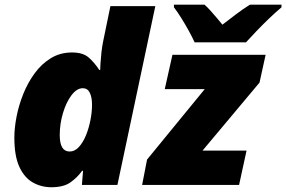

<svg xmlns="http://www.w3.org/2000/svg" viewBox="-20 -786 1216 816"><path d="M198.2 9.8Q155.8 9.8 119.9 -10.3Q84 -30.3 62.5 -76.4Q41 -122.6 41 -201.2Q41 -241.7 50.3 -290Q59.6 -338.4 78.9 -386.5Q98.1 -434.6 127.4 -474.6Q156.7 -514.6 196.3 -538.8Q235.8 -563 286.1 -563Q331.1 -563 355.2 -543Q379.4 -522.9 401.9 -488.8H405.8Q405.8 -495.1 407 -515.9Q408.2 -536.6 411.1 -563.2Q414.1 -589.8 418.9 -612.8L449.2 -759.8H640.1L479 0H328.1L333 -60.1H329.1Q308.6 -31.7 279.5 -11Q250.5 9.8 198.2 9.8ZM275.9 -142.1Q297.9 -142.1 315.4 -161.4Q333 -180.7 345.5 -211.2Q357.9 -241.7 364.5 -276.1Q371.1 -310.5 371.1 -340.8Q371.1 -372.6 361.6 -391.8Q352.1 -411.1 332 -411.1Q306.2 -411.1 283.7 -381.1Q261.2 -351.1 247.6 -305.4Q233.9 -259.8 233.9 -211.9Q233.9 -142.1 275.9 -142.1ZM584 0 605 -107.9 850.1 -407.2H680.2L712.9 -553.2H1108.9L1083 -435.1L840.8 -146H1027.8L996.1 0ZM807.1 -606Q797.4 -627.9 782.2 -655.3Q767.1 -682.6 750.7 -709Q734.4 -735.4 719.2 -754.9V-766.1H849.1Q860.4 -756.8 874.5 -740.7Q888.7 -724.6 902.6 -708.5Q916.5 -692.4 925.3 -681.2Q953.1 -702.6 982.2 -724.6Q1011.2 -746.6 1042 -766.1H1176.3V-754.9Q1151.4 -733.9 1123.5 -707.3Q1095.7 -680.7 1070.3 -654.1Q1044.9 -627.4 1025.4 -606Z"/></svg>

Font: Open Sans ExtraBold
Style: Italic
Weight: 800
Italic angle: -12°
Designer: Monotype Design Team
Foundry: Monotype Imaging Inc.
Version: Version 3.000; ttfautohint (v1.8.4)